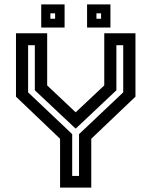

<svg xmlns="http://www.w3.org/2000/svg" viewBox="-20 -851 687 871"><path d="M252.5 0V-221.5L52.5 -412.5V-700H194V-463.5L328 -337H318.5L453 -463.5V-700H594.5V-412.5L394 -221.5V0ZM307.5 -53H338.5V-242.5L539 -432V-646H508V-441.5L324.5 -268.5H322L138 -441.5V-646H107.5V-432L307.5 -242.5ZM375 -726V-831H481V-726ZM167 -726V-831H273V-726ZM208.5 -766H230V-790.5H208.5ZM417.5 -766H438.5V-790.5H417.5Z"/></svg>

Font: Tourney Thin SemiBold
Style: Regular
Weight: 600
Version: Version 1.015